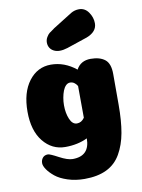

<svg xmlns="http://www.w3.org/2000/svg" viewBox="-104 -845 832 1125"><g transform="rotate(-10 312.0 -282.5)"><path d="M228 6Q149 6 97 -58.5Q45 -123 45 -236Q45 -350 96 -417Q147 -484 227 -484Q308 -484 377 -428Q403 -477 463 -477Q517 -477 547.5 -453Q578 -429 578 -367V-184Q578 -87 565.5 -17.5Q553 52 522.5 105Q492 158 438.5 184Q385 210 307 210Q253 210 207 195Q161 180 134 158Q107 136 92 114Q77 92 77 76Q77 57 88 44Q99 31 119 31Q131 31 179.5 57Q228 83 258 83Q360 83 360 -22Q302 6 228 6ZM364 -144 363 -333Q346 -361 320 -361Q306 -361 295 -350Q284 -339 277 -321Q270 -303 266 -280.5Q262 -258 262 -236Q262 -189 277 -153.5Q292 -118 319 -118Q346 -118 364 -144ZM398 -762Q420 -775 446 -775Q481 -775 502.5 -744Q524 -713 524 -678Q524 -628 462 -604L340 -563Q315 -555 294 -555Q274 -555 258.5 -563Q243 -571 235 -584.5Q227 -598 227 -615Q227 -632 235.5 -646.5Q244 -661 252.5 -668Q261 -675 278 -686Q281 -688 283 -690Z"/></g></svg>

Font: Coiny 2.0
Style: Regular
Weight: 400
Version: Version 1.001 July 11, 2018